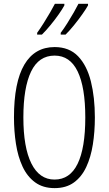

<svg xmlns="http://www.w3.org/2000/svg" viewBox="-20 -969 565 999"><path d="M473.6 -357.9Q473.6 -283.7 463.1 -217.3Q452.6 -150.9 428.7 -99.9Q404.8 -48.8 364.5 -19.5Q324.2 9.8 264.2 9.8Q203.6 9.8 162.6 -20.3Q121.6 -50.3 97.4 -102.3Q73.2 -154.3 63 -220.5Q52.7 -286.6 52.7 -358.4Q52.7 -541.5 106.7 -632.8Q160.6 -724.1 264.2 -724.1Q340.3 -724.1 386.2 -676.3Q432.1 -628.4 452.9 -545.4Q473.6 -462.4 473.6 -357.9ZM101.6 -357.9Q101.6 -202.1 143.3 -118.4Q185.1 -34.7 263.7 -34.7Q343.8 -34.7 383.8 -116.7Q423.8 -198.7 423.8 -357.9Q423.8 -515.1 384 -597.4Q344.2 -679.7 264.2 -679.7Q181.6 -679.7 141.6 -596.4Q101.6 -513.2 101.6 -357.9ZM438 -949.2V-940.9Q428.7 -923.8 408.4 -895Q388.2 -866.2 364.3 -836.9Q340.3 -807.6 321.3 -789.1H295.9V-798.3Q312 -819.3 330.3 -848.4Q348.6 -877.4 364.3 -905Q379.9 -932.6 388.2 -949.2ZM314.9 -949.2V-940.9Q305.7 -923.3 285.9 -895Q266.1 -866.7 242.4 -837.9Q218.8 -809.1 198.2 -789.1H173.3V-798.3Q189.9 -821.3 208 -850.1Q226.1 -878.9 241.5 -905.5Q256.8 -932.1 265.6 -949.2Z"/></svg>

Font: Open Sans Condensed Light
Style: Regular
Weight: 300
Width: 3
Designer: Monotype Design Team
Foundry: Monotype Imaging Inc.
Version: Version 3.003; ttfautohint (v1.8.4)